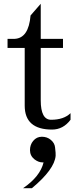

<svg xmlns="http://www.w3.org/2000/svg" viewBox="-20 -678 408 1018"><path d="M211 183Q193 258 102 320H149Q269 220 275 148Q276 137 272 104Q270 81 250 64Q230 47 202 47Q174 47 156 69Q139 89 139 118Q139 148 163 167Q184 183 205 183Q207 183 210 183Q211 183 211 183ZM256 9Q315 9 354 -43V-78Q318 -43 251 -43Q196 -43 196 -146V-424H314V-472H196V-658L142 -596Q132 -476 58 -472H20V-424H111V-118Q111 9 256 9Z"/></svg>

Font: Sawarabi Mincho
Style: Regular
Weight: 400
Version: Version 1.082; ttfautohint (v1.8.4.7-5d5b)